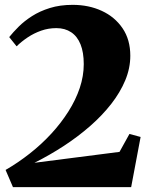

<svg xmlns="http://www.w3.org/2000/svg" viewBox="-20 -772 624 792"><path d="M3 -71Q55 -101 103.2 -139Q151.5 -177 191.8 -220.8Q232 -264.5 262.2 -312.2Q292.5 -360 309 -409.2Q325.5 -458.5 325.5 -507.5Q325.5 -556 312.2 -589Q299 -622 273.5 -639Q248 -656 212.5 -656Q179.5 -656 149.8 -645.5Q120 -635 94.5 -618Q69 -601 48.5 -581L18 -619Q34 -639 57 -662Q80 -685 112 -705.5Q144 -726 185.8 -739Q227.5 -752 280 -752Q346 -752 399.8 -727.2Q453.5 -702.5 485.5 -655.5Q517.5 -608.5 517.5 -542Q517.5 -491 496.8 -441Q476 -391 439 -343.5Q402 -296 352 -252.2Q302 -208.5 243.5 -170.2Q185 -132 122 -100.5L473 -145.5L514 -219.5L560 -207L521 0H33.5Z"/></svg>

Font: Merriweather 96pt Black
Style: Regular
Weight: 900
Version: Version 2.100